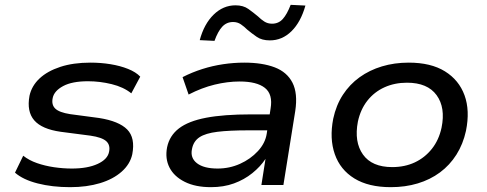

<svg xmlns="http://www.w3.org/2000/svg" viewBox="-20 -765 2016 794"><path d="M270 9Q196 9 135.5 -6.5Q75 -22 42 -51L76 -121Q100 -102 133 -90.5Q166 -79 203.5 -73.5Q241 -68 277 -68Q342 -68 383.5 -87Q425 -106 431 -137Q437 -165 419.5 -181Q402 -197 354 -204L231 -220Q153 -231 121.5 -267.5Q90 -304 102 -369Q111 -410 143.5 -440.5Q176 -471 229.5 -488.5Q283 -506 354 -506Q397 -506 437 -499.5Q477 -493 509.5 -480Q542 -467 560 -448L523 -379Q491 -405 442 -417Q393 -429 344 -429Q278 -429 241 -409Q204 -389 198 -360Q192 -332 208.5 -316Q225 -300 270 -293L390 -277Q472 -264 506 -229.5Q540 -195 527 -127Q518 -86 483 -55Q448 -24 393.5 -7.5Q339 9 270 9Z M852 9Q788 9 744 -13Q700 -35 681 -72Q662 -109 671 -156Q681 -204 720 -234Q759 -264 832 -278Q905 -292 1018 -292H1114L1104 -226H1008Q929 -226 879.5 -220Q830 -214 805 -197.5Q780 -181 774 -149Q766 -112 794.5 -90Q823 -68 880 -68Q929 -68 972.5 -87.5Q1016 -107 1046.5 -140Q1077 -173 1083 -212L1099 -316Q1109 -375 1075.5 -401.5Q1042 -428 971 -428Q921 -428 867.5 -415Q814 -402 760 -374L735 -446Q774 -466 816.5 -479.5Q859 -493 903 -499.5Q947 -506 990 -506Q1065 -506 1116 -486.5Q1167 -467 1189.5 -423Q1212 -379 1201 -306L1152 0H1061L1078 -108Q1057 -76 1023.5 -49Q990 -22 947.5 -6.5Q905 9 852 9ZM867 -596 806 -599Q824 -666 863.5 -704.5Q903 -743 954 -743Q986 -743 1007 -728Q1028 -713 1047 -697Q1059 -685 1073 -676Q1087 -667 1105 -667Q1132 -667 1149.5 -686.5Q1167 -706 1182 -745L1243 -742Q1224 -674 1185.5 -636Q1147 -598 1096 -598Q1063 -598 1042 -612.5Q1021 -627 1003 -642Q990 -655 976 -664.5Q962 -674 944 -674Q917 -674 899 -654.5Q881 -635 867 -596Z M1596 9Q1504 9 1445.5 -27Q1387 -63 1364.5 -127.5Q1342 -192 1358 -274Q1370 -330 1398 -373Q1426 -416 1467 -445.5Q1508 -475 1559.5 -490.5Q1611 -506 1670 -506Q1762 -506 1820 -470Q1878 -434 1901 -371Q1924 -308 1907 -224Q1895 -169 1867.5 -125.5Q1840 -82 1799.5 -52Q1759 -22 1707.5 -6.5Q1656 9 1596 9ZM1602 -74Q1654 -74 1695.5 -93.5Q1737 -113 1766 -149.5Q1795 -186 1806 -237Q1823 -320 1785.5 -371.5Q1748 -423 1663 -423Q1612 -423 1570 -404Q1528 -385 1499.5 -349Q1471 -313 1460 -262Q1444 -178 1481 -126Q1518 -74 1602 -74Z"/></svg>

Font: Nunito Sans 7pt SemiExpanded Medium
Style: Italic
Weight: 500
Width: 6
Italic angle: -9°
Designer: Vernon Adams
Foundry: Vernon Adams
Version: Version 3.101;gftools[0.9.27]